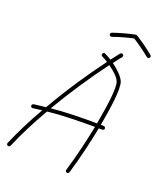

<svg xmlns="http://www.w3.org/2000/svg" viewBox="-199 -822 817 956"><g transform="rotate(30 209.5 -343.5)"><path d="M15 56C20 56 24 52 25 48C42 -26 67 -108 97 -190C166 -210 245 -226 342 -243C340 -164 336 -80 325 14V15C325 20 330 25 335 25C340 25 344 21 345 16C356 -80 360 -165 362 -246L380 -249C385 -250 389 -254 389 -259C389 -264 384 -269 379 -269C378 -269 378 -269 378 -269L362 -266V-271C362 -350 361 -468 340 -503C326 -525 294 -546 260 -563C268 -580 277 -596 286 -612C286 -614 287 -615 287 -617C287 -622 282 -627 277 -627C273 -627 270 -625 268 -622C259 -606 250 -588 241 -571C228 -577 216 -581 204 -584C203 -585 202 -585 201 -585C196 -585 191 -580 191 -575C191 -570 194 -566 198 -565C209 -562 220 -558 232 -553C180 -450 126 -328 82 -206C61 -200 40 -194 21 -188C17 -186 14 -182 14 -178C14 -172 18 -168 24 -168C25 -168 26 -168 28 -169C42 -174 58 -178 73 -183C45 -105 22 -28 5 44V46C5 52 10 56 15 56ZM105 -213C148 -329 200 -446 250 -545C282 -530 312 -511 322 -493C341 -464 342 -348 342 -271V-263C250 -248 173 -232 105 -213ZM185 -672C187 -672 188 -672 190 -673C225 -693 262 -710 291 -722C320 -710 357 -693 392 -673C394 -672 395 -672 397 -672C402 -672 407 -676 407 -682C407 -686 405 -689 402 -691C365 -712 326 -730 296 -742C293 -743 289 -743 285 -741C255 -729 216 -711 180 -691C177 -689 175 -686 175 -682C175 -676 180 -672 185 -672Z"/></g></svg>

Font: Mistral SingleLine Outline
Style: Regular
Weight: 300
Designer: François Chastanet, Élisa Garzelli, Anais Alves, Morgane Autin
Foundry: institut supérieur des arts et du design Toulouse / isdaT
Version: Version 1.000;Glyphs 3.3 (3337)